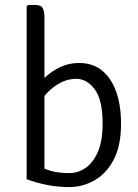

<svg xmlns="http://www.w3.org/2000/svg" viewBox="-20 -755 564 782"><path d="M161 -25H88.5V-729L94.5 -735H121.5Q146.5 -735 153.8 -722.2Q161 -709.5 161 -684.5ZM473 -251.5Q473 -160.5 442.5 -103.5Q412 -46.5 363.8 -19.8Q315.5 7 262.5 7Q218 7 174.5 -1.2Q131 -9.5 88.5 -25L126.5 -85Q159 -66.5 190.2 -58.2Q221.5 -50 262 -50Q298.5 -50 329.5 -71.8Q360.5 -93.5 379.2 -138Q398 -182.5 398 -251Q398 -348.5 365.8 -391.2Q333.5 -434 291.5 -434Q246 -434 205.2 -405.2Q164.5 -376.5 142.5 -336L131 -402Q143.5 -421 167.8 -443.5Q192 -466 226.2 -482.2Q260.5 -498.5 302.5 -498.5Q358.5 -498.5 396.5 -467Q434.5 -435.5 453.8 -379.8Q473 -324 473 -251.5Z"/></svg>

Font: Signika
Style: Regular
Weight: 300
Designer: Anna Giedry
Foundry: Anna Giedry
Version: Version 2.000